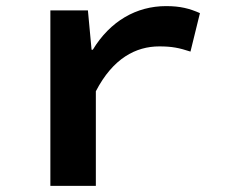

<svg xmlns="http://www.w3.org/2000/svg" viewBox="-20 -609 740 629"><path d="M145 -575V0H294V-310C350 -418 425 -457 502 -457C544 -457 567 -452 604 -440L635 -566C601 -581 571 -589 524 -589C427 -589 341 -540 284 -446H280L268 -575Z"/></svg>

Font: Kawkab Mono
Style: Bold
Weight: 700
Monospace: yes
Designer: Abdullah Arif
Foundry: Abdullah Arif
Version: Version 1.000;PS 000.500;hotconv 1.0.88;makeotf.lib2.5.64775